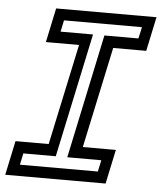

<svg xmlns="http://www.w3.org/2000/svg" viewBox="-68 -745 666 790"><g transform="rotate(5 265.0 -350.0)"><path d="M-17 0 13 -141.5H150L239 -558.5H102L132 -700H546.5L516.5 -558.5H380L291 -141.5H427.5L397.5 0ZM39.5 -46.5H361.5L371.5 -94H231L339.5 -606.5H480L490.5 -654H168.5L158.5 -606.5H292.5L183.5 -94H49.5Z"/></g></svg>

Font: Tourney Thin Medium
Style: Italic
Weight: 500
Italic angle: -12°
Version: Version 1.015